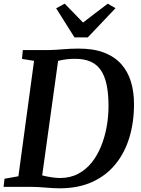

<svg xmlns="http://www.w3.org/2000/svg" viewBox="-26 -1015 765 1043"><path d="M98 -743H239.5Q278 -744 318.5 -747.5Q359 -751 398.5 -751Q481.5 -751.5 539.2 -729.2Q597 -707 633 -666.2Q669 -625.5 685.5 -570.5Q702 -515.5 702 -450Q702 -350.5 676.5 -267Q651 -183.5 600.2 -121.8Q549.5 -60 473.8 -26Q398 8 297.5 8Q279.5 8 260.2 6.8Q241 5.5 221 4Q201 2.5 181.8 1.2Q162.5 0 144.5 0H-6.5L-1.5 -44L74 -57.5L159 -684.5L93.5 -695ZM198 -25 186 -68.5Q192 -64.5 212.5 -59.8Q233 -55 257.2 -51.5Q281.5 -48 299.5 -48Q355.5 -48 398.8 -71Q442 -94 473 -133.2Q504 -172.5 524 -222.8Q544 -273 553.8 -328.2Q563.5 -383.5 563.5 -437.5Q563.5 -506.5 553 -555.5Q542.5 -604.5 520.5 -635.5Q498.5 -666.5 464.2 -681Q430 -695.5 382 -695.5Q359 -695.5 338.8 -693.2Q318.5 -691 303.2 -687.5Q288 -684 279 -680.5L293.5 -712.5ZM378.5 -812 279 -970 325.5 -995Q350.5 -969.5 375.2 -944Q400 -918.5 425 -892.5Q458.5 -918.5 492.2 -944Q526 -969.5 559.5 -995L601.5 -970.5L451 -812Z"/></svg>

Font: Merriweather SemiBold
Style: Italic
Weight: 600
Italic angle: -7.8°
Version: Version 2.101